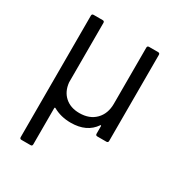

<svg xmlns="http://www.w3.org/2000/svg" viewBox="-167 -623 880 939"><g transform="rotate(30 273.0 -153.0)"><path d="M403 -506H454Q464 -506 464 -496V-10Q464 0 454 0H403Q393 0 393 -10V-53Q393 -55 391 -56Q389 -57 388 -55Q346 7 256 7Q200 7 156 -18Q154 -19 152.5 -18Q151 -17 151 -15V190Q151 200 141 200H90Q80 200 80 190V-496Q80 -506 90 -506H141Q151 -506 151 -496V-160Q156 -111 187.5 -83Q219 -55 269 -55Q326 -55 359.5 -89Q393 -123 393 -179V-496Q393 -506 403 -506Z"/></g></svg>

Font: Amber EN
Style: Regular
Weight: 400
Designer: Jeremy Tribby
Foundry: Tribby Type Co.
Version: Version 1.403 November 24, 2021